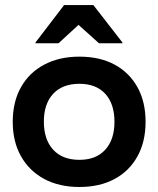

<svg xmlns="http://www.w3.org/2000/svg" viewBox="-20 -736 632 766"><path d="M296.7 10Q215.8 10 156.2 -22.1Q96.7 -54.2 63.8 -112.5Q30.8 -170.8 30.8 -250Q30.8 -330 63.8 -388.3Q96.7 -446.7 156.7 -478.3Q216.7 -510 296.7 -510Q378.3 -510 437.1 -478.3Q495.8 -446.7 528.3 -388.3Q560.8 -330 560.8 -250Q560.8 -170.8 528.3 -112.1Q495.8 -53.3 436.7 -21.7Q377.5 10 296.7 10ZM296.7 -98.3Q363.3 -98.3 400 -138.8Q436.7 -179.2 436.7 -250Q436.7 -321.7 400 -361.7Q363.3 -401.7 296.7 -401.7Q229.2 -401.7 192.1 -361.7Q155 -321.7 155 -250.8Q155 -179.2 192.1 -138.8Q229.2 -98.3 296.7 -98.3ZM121.7 -563.3V-566.7L235.8 -715.8H352.5L468.3 -566.7V-563.3H375L293.3 -636.7L213.3 -563.3Z"/></svg>

Font: Funnel Display SemiBold
Style: Regular
Weight: 600
Designer: NORD ID, Kristian Moeller
Foundry: Dicotype
Version: Version 1.000